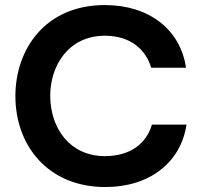

<svg xmlns="http://www.w3.org/2000/svg" viewBox="-20 -736 812 767"><path d="M400.9 11.2C578.1 11.2 702.6 -87.4 725.1 -238.3H586.9C564 -159.2 496.6 -112.3 398.9 -112.3C259.3 -112.3 180.7 -223.6 180.7 -354C180.7 -473.6 253.4 -593.3 399.4 -593.3C503.4 -593.3 563.5 -535.6 584 -465.3H723.1C701.2 -616.7 576.7 -715.8 398.9 -715.8C161.1 -715.8 41.5 -539.6 41.5 -352.1C41.5 -154.8 171.4 11.2 400.9 11.2Z"/></svg>

Font: Faust Sans Bold
Style: Regular
Weight: 700
Designer: Andreas Faust
Version: Version 1.003;Glyphs 3.1.2 (3151)